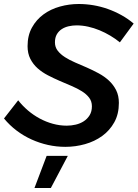

<svg xmlns="http://www.w3.org/2000/svg" viewBox="-33 -727 689 961"><path d="M567 -515Q545 -533 519 -548.5Q493 -564 465.2 -575.5Q437.5 -587 408.2 -593.5Q379 -600 350 -600Q330 -600 310.5 -595.5Q291 -591 275.8 -581Q260.5 -571 251.2 -554.8Q242 -538.5 242 -515Q242 -491 255.8 -473.2Q269.5 -455.5 292 -441Q314.5 -426.5 343.2 -414.2Q372 -402 402 -388.8Q432 -375.5 460.8 -360Q489.5 -344.5 512 -323.8Q534.5 -303 548.2 -275.8Q562 -248.5 562 -212Q562 -156 539 -114.8Q516 -73.5 478.2 -46.2Q440.5 -19 392.5 -5.5Q344.5 8 294 8Q250 8 207.2 -1.5Q164.5 -11 124.8 -29Q85 -47 50 -73.5Q15 -100 -13 -134L58 -225Q79.5 -197.5 106.8 -174.2Q134 -151 165.5 -134Q197 -117 231.5 -107.5Q266 -98 301 -98Q323.5 -98 346 -103.2Q368.5 -108.5 386.5 -120.2Q404.5 -132 415.8 -150.5Q427 -169 427 -195Q427 -220 413.2 -238Q399.5 -256 376.8 -270.2Q354 -284.5 325 -296.8Q296 -309 266 -322Q236 -335 207 -350Q178 -365 155.2 -385.2Q132.5 -405.5 118.8 -432.5Q105 -459.5 105 -496Q105 -549.5 127 -589.2Q149 -629 185 -655.2Q221 -681.5 267 -694.2Q313 -707 361 -707Q397.5 -707 434.5 -700.8Q471.5 -694.5 506.8 -682Q542 -669.5 575 -651.2Q608 -633 636 -609ZM200.5 53H306.5L221.5 214H139.5Z"/></svg>

Font: Argentum Sans
Style: Italic
Weight: 400
Italic angle: -11.3099°
Designer: Julieta Ulanovsky, Owen Earl, Rasmus Andersson, Cristiano Sobral
Foundry: The Argentum Sans Project Authors
Version: Version 3.131; ttfautohint (v1.8.4.7-5d5b-dirty)